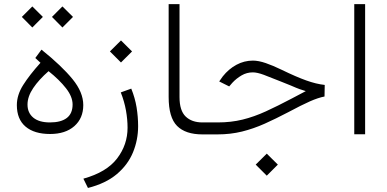

<svg xmlns="http://www.w3.org/2000/svg" viewBox="-20 -658 1894 940"><path d="M183.1 -415Q282.7 -335 335.2 -270.5Q387.7 -206.1 387.7 -143.6Q387.7 -79.1 344 -40.5Q300.3 -2 225.1 -2Q147.9 -2 105.2 -38.1Q62.5 -74.2 62.5 -143.6Q62.5 -192.9 93.5 -241.9Q124.5 -291 178.2 -350.6L152.8 -374ZM217.8 -309.6Q170.4 -268.1 142.6 -226.8Q114.7 -185.5 114.7 -146Q114.7 -105.5 143.1 -82Q171.4 -58.6 224.6 -58.6Q278.3 -58.6 306.9 -80.3Q335.4 -102.1 335.4 -146.5Q335.4 -184.6 303.2 -225.8Q271 -267.1 217.8 -309.6ZM234.4 -575.2 285.6 -626.5 337.4 -575.2 285.6 -523.4ZM86.9 -575.2 138.2 -626.5 189.9 -575.2 138.2 -523.4Z M518.1 -406.2 572.3 -460 626.5 -406.2 572.3 -352.1ZM622.6 -224.1Q641.1 -178.7 648.7 -132.3Q656.2 -85.9 656.2 -40.5Q656.2 26.9 631.1 87.9Q606 148.9 551.8 194.6Q497.6 240.2 410.6 262.2L388.2 216.8Q502 185.1 553.2 117.9Q604.5 50.8 604.5 -32.7Q604.5 -73.2 596.7 -117.2Q588.9 -161.1 571.3 -205.6Z M985.8 0H971.2Q888.2 0 846.9 -41.5Q805.7 -83 805.7 -183.1V-637.7H858.9V-182.6Q858.9 -116.7 888.9 -87.6Q918.9 -58.6 971.2 -58.6H985.8Z M1231.9 147.9 1286.1 94.2 1340.3 147.9 1286.1 202.1ZM966.3 0V-58.6H1045.9Q1111.3 -58.6 1167.7 -72.5Q1224.1 -86.4 1281.7 -112.8Q1339.4 -139.2 1407.7 -175.3L1477.1 -211.9Q1456.5 -218.3 1446.8 -221.7Q1437 -225.1 1428.5 -228.8Q1419.9 -232.4 1403.8 -239.3Q1387.7 -246.1 1354 -259.3Q1304.7 -279.3 1272 -291.5Q1239.3 -303.7 1217.8 -303.7Q1188 -303.7 1162.6 -288.8Q1137.2 -273.9 1117.7 -252.9L1102.1 -234.9L1053.2 -259.3L1070.8 -284.2Q1099.6 -320.3 1137.5 -340.8Q1175.3 -361.3 1218.3 -361.3Q1245.6 -361.3 1281.2 -349.1Q1316.9 -336.9 1359.9 -315.9Q1430.2 -281.7 1479.2 -264.2Q1528.3 -246.6 1569.8 -242.2L1568.8 -185.5Q1538.1 -179.7 1497.6 -161.9Q1457 -144 1389.6 -107.9Q1330.1 -76.7 1275.4 -52.2Q1220.7 -27.8 1164.6 -13.9Q1108.4 0 1044.4 0Z M1714.4 -637.7H1767.6V-0.5H1714.4Z"/></svg>

Font: Vazir Thin WOL-UI
Style: Thin-WOL-UI
Weight: 100
Designer: Saber Rastikerdar
Foundry: Saber Rastikerdar
Version: Version 30.1.0